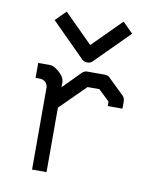

<svg xmlns="http://www.w3.org/2000/svg" viewBox="-76 -760 644 771"><g transform="rotate(10 246.0 -374.5)"><path d="M387 -678 408 -657 271 -520Q263 -512 251 -512Q237 -512 229 -520L92 -657L113 -678L134 -699L250 -583L366 -699ZM166 -313V-50H107V-384Q107 -395.5 98 -406Q87.5 -415 75 -415H57V-476H106Q121 -476 143.5 -456.5Q166 -437 166 -415V-396L235 -466Q245 -476 256 -476H329Q342.5 -476 350 -467L413 -406Q422 -397 422 -384V-354H362V-372L317 -415H269Z"/></g></svg>

Font: IBM 3270 Semi-Condensed
Style: Condensed
Weight: 400
Monospace: yes
Version: Version 2.3.1